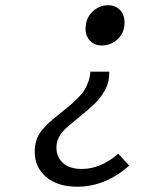

<svg xmlns="http://www.w3.org/2000/svg" viewBox="-20 -518 640 734"><path d="M369.1 -344.2Q342.3 -344.2 324.7 -361.8Q307.1 -379.4 307.1 -408.2Q307.1 -447.8 333 -472.9Q358.9 -498 394 -498Q420.9 -498 438.5 -480.2Q456.1 -462.4 456.1 -432.1Q456.1 -393.1 430.2 -368.7Q404.3 -344.2 369.1 -344.2ZM274.9 195.8Q200.7 195.8 156.7 158.7Q112.8 121.6 112.8 63Q112.8 37.6 119.4 17.3Q126 -2.9 140.4 -20.3Q154.8 -37.6 170.2 -51.5Q185.5 -65.4 209.5 -84.5Q216.8 -89.8 220.2 -92.8Q240.2 -108.9 251 -118.2Q261.7 -127.4 278.1 -143.8Q294.4 -160.2 302.7 -173.6Q311 -187 317.9 -205.8Q324.7 -224.6 325.2 -244.1H397.9Q397.9 -224.6 394.3 -207.3Q390.6 -189.9 381.3 -173.8Q372.1 -157.7 364 -146.2Q356 -134.8 339.4 -119.1Q322.8 -103.5 313.2 -95.5Q303.7 -87.4 283.2 -70.8Q234.4 -31.2 222.2 -17.6Q195.8 11.2 195.8 46.9Q195.8 82 220.7 105Q245.6 127.9 293 127.9Q364.7 127.9 432.1 69.8L474.1 115.2Q382.8 195.8 274.9 195.8Z"/></svg>

Font: Office Code Pro Italic
Style: Regular
Weight: 400
Italic angle: -9°
Designer: Nathan Rutzky & Paul D. Hunt
Foundry: Adobe Systems Incorporated
Version: Version 1.004;PS 001.004;hotconv 1.0.70;makeotf.lib2.5.58329